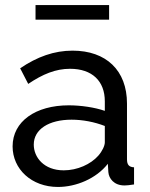

<svg xmlns="http://www.w3.org/2000/svg" viewBox="-20 -732 594 762"><path d="M121 -654H413V-712H121ZM30 -151C30 -61 105 10 210 10C282 10 362 -23 408 -82L410 -49C412 -24 432 4 474 4C482 4 494 3 512 0V-68C492 -69 484 -78 484 -100V-321C484 -453 401 -531 268 -531C195 -531 128 -507 60 -461L92 -399C150 -438 201 -459 258 -459C346 -459 396 -410 396 -330V-292C356 -306 300 -314 253 -314C121 -314 30 -250 30 -151ZM370 -114C340 -80 287 -56 233 -56C154 -56 114 -108 114 -158C114 -219 174 -257 264 -257C308 -257 355 -248 396 -232V-167C396 -154 386 -132 370 -114Z"/></svg>

Font: FIGSv2-sans-serif Medium
Style: Regular
Weight: 500
Designer: Matt McInerney, Pablo Impallari, Rodrigo Fuenzalida,Mirko Velimirovic
Foundry: Matt McInerney, Pablo Impallari, Rodrigo Fuenzalida
Version: Version 4.021;hotconv 1.0.109;makeotfexe 2.5.65596